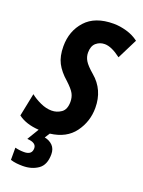

<svg xmlns="http://www.w3.org/2000/svg" viewBox="-196 -804 838 1123"><g transform="rotate(20 223.0 -242.0)"><path d="M93 240Q149 240 188.5 212.5Q228 185 228 119Q228 85 208.5 65Q189 45 158 39L178 8Q278 -4 327.5 -71.5Q377 -139 377 -224Q377 -337 295 -406Q254 -441 240 -464.5Q226 -488 226 -514Q226 -555 248.5 -574.5Q271 -594 302 -594Q344 -594 403 -549L466 -675Q433 -700 391 -712Q349 -724 310 -724Q195 -724 136.5 -659.5Q78 -595 78 -500Q78 -438 99.5 -396.5Q121 -355 166 -316Q204 -281 216 -258.5Q228 -236 228 -208Q228 -160 201 -141Q174 -122 141 -122Q107 -122 71 -138.5Q35 -155 9 -176L-20 -33Q29 4 109 9L65 82Q122 85 122 120Q122 161 73 161Q44 161 17 154V230Q36 236 55 238Q74 240 93 240Z"/></g></svg>

Font: Noto Sans UI Condensed ExtraBold
Style: Italic
Weight: 800
Width: 3
Designer: Monotype Design Team
Foundry: Monotype Imaging Inc.
Version: 1.001